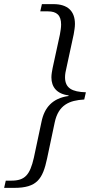

<svg xmlns="http://www.w3.org/2000/svg" viewBox="-55 -780 495 930"><path d="M-35 130H14C124 130 152 87 173 -12L210 -187C228 -272 281 -294 353 -298L361 -333C294 -335 260 -353 260 -406C260 -420 263 -436 267 -452L302 -614C305 -632 308 -648 308 -664C308 -727 272 -760 204 -760H148L140 -725H177C220 -725 241 -706 241 -661C241 -646 238 -629 235 -612L200 -451C197 -435 194 -420 194 -405C194 -359 220 -325 277 -318V-315C199 -304 160 -259 146 -190L109 -16C90 67 66 95 0 95H-27Z"/></svg>

Font: Noto Serif Tamil Light
Style: Italic
Weight: 300
Italic angle: -12°
Designer: Indian Type Foundry, Tom Grace, and the Monotype Design Team
Foundry: Monotype Imaging Inc.
Version: Version 2.003